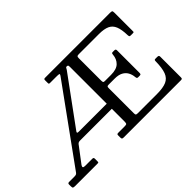

<svg xmlns="http://www.w3.org/2000/svg" viewBox="-110 -1111 1472 1472"><g transform="rotate(-45 626.0 -375.0)"><path d="M0 -21Q0 -6 5.5 -3Q11 0 25 0H264Q276 0 278 -2Q280 -4 280 -16V-40Q280 -49.5 276.5 -52.2Q273 -55 264 -55H188.5Q172 -55 168.5 -60.8Q165 -66.5 173 -79L264.5 -200Q271.5 -210.5 278 -215.2Q284.5 -220 298 -220H677L687 -275H341Q327.5 -275 324.8 -278Q322 -281 327 -289L609.5 -675.5Q615 -683 616.2 -687.2Q617.5 -691.5 621.5 -693.2Q625.5 -695 639 -695H761Q771 -695 773 -698.8Q775 -702.5 775 -711.5V-736Q775 -745 772.8 -747.5Q770.5 -750 762 -750H449Q441 -750 438 -747.2Q435 -744.5 435 -736V-710Q435 -700.5 436.8 -697.8Q438.5 -695 448 -695H512Q538.5 -695 545.5 -692.8Q552.5 -690.5 541 -674.5L107.5 -75Q100.5 -64 94.2 -59.5Q88 -55 72 -55H14Q0 -55 0 -42ZM618 -695Q633.5 -695 638 -692.2Q642.5 -689.5 642.5 -674V-83Q642.5 -64.5 638.2 -59.8Q634 -55 615.5 -55H550.5Q540.5 -55 536.5 -53Q532.5 -51 532.5 -41V-18Q532.5 -6 537 -3Q541.5 0 552.5 0H1171.5Q1181.5 0 1184.5 -3.2Q1187.5 -6.5 1187.5 -17V-240Q1187.5 -250 1182.8 -252.5Q1178 -255 1168.5 -255H1149.5Q1143 -255 1140.2 -252Q1137.5 -249 1137.5 -239Q1136.5 -167 1121.5 -127Q1106.5 -87 1070 -71Q1033.5 -55 967.5 -55H759.5Q745 -55 741.2 -59Q737.5 -63 737.5 -77V-346Q737.5 -359.5 740.5 -363.8Q743.5 -368 756.5 -368H822.5Q862.5 -368 887.8 -354.5Q913 -341 926 -317.8Q939 -294.5 941.5 -265Q942.5 -253.5 946.5 -250.8Q950.5 -248 955 -248H971.5Q982.5 -248 985 -252Q987.5 -256 987.5 -268V-508Q987.5 -516.5 984 -519.8Q980.5 -523 972 -523H955.5Q948 -523 945.5 -520Q943 -517 942 -507Q938.5 -463 910.5 -435.5Q882.5 -408 822.5 -408H754.5Q742.5 -408 740 -413.5Q737.5 -419 737.5 -430V-673Q737.5 -687.5 741.8 -691.2Q746 -695 759.5 -695H977.5Q1033.5 -695 1065.5 -680.2Q1097.5 -665.5 1111.8 -630.2Q1126 -595 1127.5 -534Q1128 -524.5 1130.2 -519.8Q1132.5 -515 1143.5 -515H1163.5Q1176.5 -515 1177 -519Q1177.5 -523 1177.5 -535V-726Q1177.5 -743.5 1172.8 -746.8Q1168 -750 1150.5 -750H549.5Q538.5 -750 535.5 -746.2Q532.5 -742.5 532.5 -731V-716Q532.5 -704.5 535.2 -699.8Q538 -695 550.5 -695Z"/></g></svg>

Font: Besley
Style: Regular
Weight: 400
Designer: Owen Earl
Foundry: indestructible type*
Version: Version 4.000